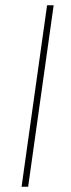

<svg xmlns="http://www.w3.org/2000/svg" viewBox="-20 -710 270 730"><path d="M87 0H62L159 -690H184Z"/></svg>

Font: Ezarion Thin
Style: Italic
Weight: 250
Italic angle: -8°
Designer: Natanael Gama
Version: Version 1.001;PS 001.001;hotconv 1.0.70;makeotf.lib2.5.58329